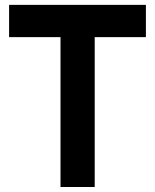

<svg xmlns="http://www.w3.org/2000/svg" viewBox="-20 -753 624 773"><path d="M567.4 -733.4Q429.7 -733.4 16.6 -733.4Q16.6 -724.6 16.6 -700.2Q16.6 -676.8 16.6 -603.5Q68.4 -603.5 223.6 -603.5Q223.6 -453.1 223.6 0Q257.8 0 361.3 0Q361.3 -151.4 361.3 -603.5Q412.1 -603.5 567.4 -603.5Q567.4 -636.7 567.4 -733.4Z"/></svg>

Font: BM-Biotif
Style: Bold
Weight: 400
Designer: Deni Anggara
Version: Version 1.000;PS 001.000;hotconv 1.0.88;makeotf.lib2.5.64776